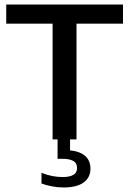

<svg xmlns="http://www.w3.org/2000/svg" viewBox="-20 -615 570 847"><path d="M212 0V-510.5H7.5V-595H522.5V-510.5H317.5V0ZM261 212Q235 212 209.8 207.2Q184.5 202.5 163 194.5V147.5Q188.5 157.5 211.8 161.8Q235 166 256.5 166Q287 166 303.5 156.5Q320 147 320 126Q320 104.5 303.2 95Q286.5 85.5 255.5 85.5H234V-10H289V67L267 47.5Q320.5 47.5 349.8 68.2Q379 89 379 129Q379 168.5 348.8 190.2Q318.5 212 261 212Z"/></svg>

Font: Encode Sans SC Condensed Thin Medium
Style: Regular
Weight: 500
Version: Version 3.002